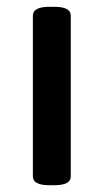

<svg xmlns="http://www.w3.org/2000/svg" viewBox="-20 -545 305 567"><path d="M140.1 -524.9Q189 -524.9 189 -499V-23.9Q189 2 140.1 2H126Q77.1 2 77.1 -23.9V-499Q77.1 -524.9 126 -524.9Z"/></svg>

Font: Asap Symbol
Style: Regular
Weight: 900
Designer: Tania Quindós, Elena González Miranda, Marcela Romero, Pablo Cosgaya
Foundry: Omnibus-Type
Version: Version 1.000;PS 001.000;hotconv 1.0.70;makeotf.lib2.5.58329